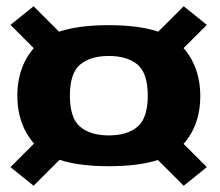

<svg xmlns="http://www.w3.org/2000/svg" viewBox="-20 -625 702 614"><path d="M328 -93.5Q497.5 -93.5 559 -156.2Q620.5 -219 620.5 -317.5Q620.5 -416 559 -480.2Q497.5 -544.5 328 -544.5Q158.5 -544.5 97 -481Q35.5 -417.5 35.5 -319Q35.5 -220.5 97 -157Q158.5 -93.5 328 -93.5ZM87.5 -31 218.5 -162 144.5 -221.5 13.5 -90.5ZM567.5 -31 641.5 -90.5 510.5 -221.5 436 -162ZM328 -192Q269 -192 236.2 -219.8Q203.5 -247.5 203.5 -319Q203.5 -391 236.2 -418.5Q269 -446 328 -446Q387 -446 419.8 -418.5Q452.5 -391 452.5 -319Q452.5 -247.5 419.8 -219.8Q387 -192 328 -192ZM144.5 -414.5 218.5 -474 87.5 -605 13.5 -545.5ZM510.5 -414.5 641.5 -545.5 567.5 -605 436 -474Z"/></svg>

Font: Anybody Thin
Style: Bold
Weight: 700
Version: Version 1.113;gftools[0.9.25]